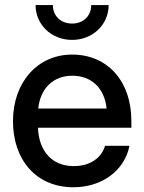

<svg xmlns="http://www.w3.org/2000/svg" viewBox="-20 -749 584 780"><path d="M278.3 11.7C395 11.7 486.8 -57.1 505.9 -156.7H406.7C392.1 -107.9 347.2 -74.2 279.8 -74.2C189.5 -74.2 137.7 -137.2 134.3 -230H513.7V-257.8C513.7 -417 418.9 -527.3 272.9 -527.3C132.3 -527.3 32.7 -414.1 32.7 -256.8C32.7 -101.1 125.5 11.7 278.3 11.7ZM413.1 -308.1H135.3C144 -390.1 196.3 -441.4 273.9 -441.4C352.1 -441.4 404.8 -390.1 413.1 -308.1ZM272.9 -586.9C356.4 -586.9 421.4 -648.9 421.4 -728.5H350.6C350.6 -684.1 318.4 -653.3 272.9 -653.3C227.1 -653.3 194.8 -684.1 194.8 -728.5H124.5C124.5 -648.9 189 -586.9 272.9 -586.9Z"/></svg>

Font: Inteeer Medium
Style: Regular
Weight: 500
Designer: Rasmus Andersson
Foundry: rsms
Version: Version 4.001;Glyphs 3.4 (3402)